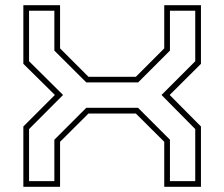

<svg xmlns="http://www.w3.org/2000/svg" viewBox="-20 -720 864 740"><path d="M70 0V-232.5L191.5 -354L70 -474V-700H211.5V-533.5L321 -424H503.5L613 -533.5V-700H754.5V-474L634 -354L754.5 -232.5V0H613V-173.5L503.5 -282.5H321L211.5 -173.5V0ZM92 -22H189.5V-181.5L312.5 -304.5H512L635 -181.5V-22H732.5V-222.5L602.5 -354L732.5 -484V-678.5H635V-525L512.5 -402.5H312.5L189.5 -525V-678.5H92V-484L223 -354L92 -222.5Z"/></svg>

Font: Tourney Expanded ExtraLight
Style: Regular
Weight: 200
Width: 7
Designer: Tyler Finck
Foundry: Etcetera Type Co
Version: Version 1.010; ttfautohint (v1.8.3)